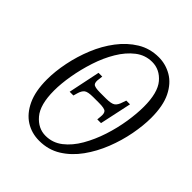

<svg xmlns="http://www.w3.org/2000/svg" viewBox="-204 -848 983 983"><g transform="rotate(45 287.0 -357.0)"><path d="M244 11Q189 11 145.5 -16.5Q102 -44 76 -99.5Q50 -155 50 -239Q50 -298 63.5 -364.5Q77 -431 103 -494.5Q129 -558 168.5 -610Q208 -662 259.5 -693.5Q311 -725 375 -725Q425 -725 469 -699.5Q513 -674 540 -619.5Q567 -565 567 -477Q567 -422 554.5 -356Q542 -290 516.5 -225.5Q491 -161 452.5 -107.5Q414 -54 362 -21.5Q310 11 244 11ZM249 -30Q300 -30 340.5 -61.5Q381 -93 411 -145Q441 -197 461 -258.5Q481 -320 490.5 -381Q500 -442 500 -491Q500 -593 461.5 -638.5Q423 -684 368 -684Q318 -684 278 -653Q238 -622 207.5 -571Q177 -520 157 -458.5Q137 -397 126.5 -336Q116 -275 116 -225Q116 -123 155.5 -76.5Q195 -30 249 -30ZM177 -277 213 -450H240L238 -432Q233 -404 242 -394Q251 -384 290 -384H333Q371 -384 385 -394Q399 -404 407 -430L414 -450H441L404 -277H377L379 -298Q382 -323 373 -333Q364 -343 324 -343H282Q243 -343 230 -333Q217 -323 210 -298L204 -277Z"/></g></svg>

Font: Noto Serif ExtraCondensed Light
Style: Italic
Weight: 300
Width: 2
Italic angle: -12°
Designer: Monotype Design Team
Foundry: Monotype Imaging Inc.
Version: Version 2.014; ttfautohint (v1.8.4.7-5d5b)